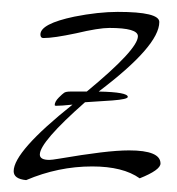

<svg xmlns="http://www.w3.org/2000/svg" viewBox="-20 -296 298 323"><path d="M24 7Q3 5 3 -8Q3 -41 102 -120Q92 -119 85.5 -118.5Q79 -118 74 -118Q73 -118 72 -119Q72 -125 79 -132Q85 -138 88 -140Q91 -142 99 -142Q107 -142 126 -142Q212 -213 212 -235Q212 -249 164 -249Q146 -249 108 -240Q89 -236 75.5 -234Q62 -232 53 -232Q48 -232 48 -238Q48 -256 105 -268Q125 -272 143.5 -274Q162 -276 178 -276Q248 -276 248 -259Q248 -219 146 -142Q195 -141 195 -133Q195 -129 169 -127L123 -124Q47 -57 47 -36Q47 -27 63 -27Q65 -27 69 -27.5Q73 -28 79 -29Q120 -36 149 -39.5Q178 -43 197 -43Q250 -43 250 -21Q250 -10 215 4Q187 -16 135 -16Q78 -16 24 7Z"/></svg>

Font: Shalimar
Style: Regular
Weight: 400
Designer: Robert E. Leuschke
Foundry: Robert E. Leuschke
Version: Version 1.010; ttfautohint (v1.8.3)